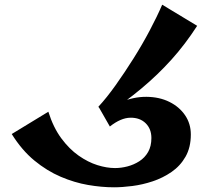

<svg xmlns="http://www.w3.org/2000/svg" viewBox="-20 -791 880 818"><path d="M466 7Q413 7 355 -3Q297 -13 238.5 -38Q180 -63 126.5 -107Q73 -151 30 -220L186 -315Q207 -248 241 -202Q275 -156 315 -128Q355 -100 395 -87.5Q435 -75 470 -75Q496 -75 523 -82Q550 -89 573.5 -104Q597 -119 611 -143.5Q625 -168 625 -203Q625 -242 600.5 -266Q576 -290 535.5 -289.5Q495 -289 448 -252L400 -336L489 -354Q549 -379 604 -378.5Q659 -378 701.5 -357Q744 -336 768.5 -300Q793 -264 793 -218Q793 -163 770.5 -123.5Q748 -84 711 -58.5Q674 -33 630.5 -18.5Q587 -4 543.5 1.5Q500 7 466 7ZM427 -299 399 -336Q435 -375 473 -428.5Q511 -482 548.5 -541.5Q586 -601 617.5 -660.5Q649 -720 671 -771L820 -681Q769 -602 710.5 -537Q652 -472 582.5 -414Q513 -356 427 -299Z"/></svg>

Font: Marhey Medium
Style: Regular
Weight: 500
Designer: Nur Syamsi & Bustanul Arifin
Foundry: Namelatype
Version: Version 1.000